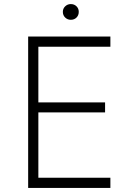

<svg xmlns="http://www.w3.org/2000/svg" viewBox="-20 -935 623 941"><path d="M327 -838Q311 -838 299.5 -849Q288 -860 288 -877Q288 -893 299.5 -904Q311 -915 327 -915Q344 -915 355 -904Q366 -893 366 -877Q366 -860 355 -849Q344 -838 327 -838ZM118 -756H521V-706H168V-433H495V-384H168V-64H521V-14H118Z"/></svg>

Font: Leon Sans
Style: Light
Weight: 300
Designer: Jongmin Kim
Version: Version 1.2